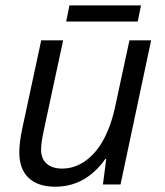

<svg xmlns="http://www.w3.org/2000/svg" viewBox="-20 -686 613 714"><path d="M51.8 -119.1Q51.8 -156.2 63 -209L133.3 -536.1H214.8L143.6 -204.6Q132.8 -155.8 132.8 -129.4Q132.8 -96.2 153.3 -77.6Q173.8 -59.1 211.4 -59.1Q256.8 -59.1 296.9 -87.2Q336.9 -115.2 365.2 -167Q394 -220.7 408.7 -291.5L461.4 -536.1H542L428.2 0H362.8L375 -94.7H371.6Q298.3 8.3 185.5 8.3Q120.6 8.3 86.2 -24.7Q51.8 -57.6 51.8 -119.1ZM238.3 -666H504.4L492.2 -606H226.1Z"/></svg>

Font: Viking Open Sans
Style: Italic
Weight: 400
Italic angle: -12°
Foundry: Ascender Corporation
Version: Version 2.000